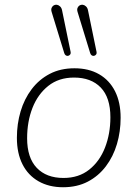

<svg xmlns="http://www.w3.org/2000/svg" viewBox="-20 -779 578 807"><path d="M245 8Q186 8 142 -17Q98 -42 74.5 -88.5Q51 -135 51 -200Q51 -258 66.5 -310.5Q82 -363 113 -404Q144 -445 189 -468.5Q234 -492 293 -492Q353 -492 396.5 -467Q440 -442 463.5 -395.5Q487 -349 487 -284Q487 -226 471.5 -173.5Q456 -121 425 -80Q394 -39 349 -15.5Q304 8 245 8ZM247 -31Q311 -31 355 -66Q399 -101 421.5 -159Q444 -217 444 -286Q444 -369 403.5 -411Q363 -453 291 -453Q227 -453 183 -418Q139 -383 116.5 -325.5Q94 -268 94 -198Q94 -116 134.5 -73.5Q175 -31 247 -31ZM359 -556 306 -729Q303 -739 306 -746Q309 -753 315 -756.5Q321 -760 328 -759Q335 -758 341.5 -752Q348 -746 350 -735L386 -560Q387 -554 384 -550Q381 -546 376 -544.5Q371 -543 366 -546Q361 -549 359 -556ZM250 -556 197 -729Q194 -739 197 -746Q200 -753 206 -756.5Q212 -760 219 -759Q226 -758 232.5 -752Q239 -746 241 -735L277 -560Q278 -554 275 -550Q272 -546 267 -544.5Q262 -543 257 -546Q252 -549 250 -556Z"/></svg>

Font: Nunito ExtraLight
Style: Italic
Weight: 200
Italic angle: -9°
Designer: Vernon Adams
Foundry: Vernon Adams
Version: Version 3.602